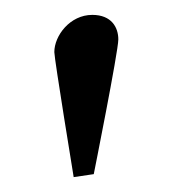

<svg xmlns="http://www.w3.org/2000/svg" viewBox="-20 -664 230 258"><path d="M79 -426 106 -430C106 -430 139 -595 139 -611C139 -627 130 -644 104 -644C74 -644 53 -616 53 -594C53 -585 79 -426 79 -426Z"/></svg>

Font: Libertinus Sans
Style: Regular
Weight: 400
Designer: Philipp H. Poll, Khaled Hosny
Foundry: Caleb Maclennan
Version: Version 7.050;RELEASE